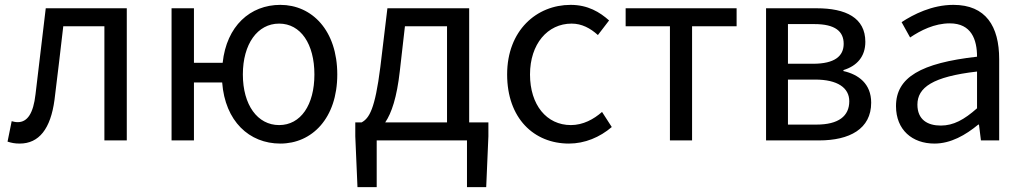

<svg xmlns="http://www.w3.org/2000/svg" viewBox="-20 -577 4206 789"><path d="M61 13C140 13 188 -47 204 -167C217 -268 228 -369 240 -469H409V0H501V-543H168C154 -426 140 -308 126 -190C117 -110 92 -75 53 -75C43 -75 36 -77 28 -79L11 5C27 10 40 13 61 13Z M1127 -63C1038 -63 978 -146 978 -271C978 -396 1038 -480 1127 -480C1216 -480 1272 -396 1272 -271C1272 -146 1216 -63 1127 -63ZM1132 13C1262 13 1366 -91 1366 -271C1366 -452 1262 -557 1132 -557C1008 -557 911 -470 895 -319H777V-543H685V0H777V-238H893C905 -79 1004 13 1132 13Z M1528 0H1899V192H1978L1987 -17V-74H1908V-543H1572L1543 -302C1521 -127 1497 -91 1466 -74H1440V-17L1449 192H1528ZM1563 -74C1589 -112 1611 -177 1623 -285L1644 -469H1817V-74Z M2318 13C2383 13 2445 -13 2494 -55L2454 -117C2420 -87 2376 -63 2326 -63C2226 -63 2158 -146 2158 -271C2158 -396 2230 -480 2329 -480C2371 -480 2406 -461 2437 -433L2483 -493C2445 -527 2396 -557 2325 -557C2185 -557 2064 -452 2064 -271C2064 -91 2174 13 2318 13Z M2733 0H2824V-469H3007V-543H2551V-469H2733Z M3128 0H3346C3471 0 3560 -47 3560 -155C3560 -233 3508 -271 3446 -285V-289C3502 -306 3536 -345 3536 -405C3536 -504 3456 -543 3336 -543H3128ZM3218 -315V-478H3327C3412 -478 3447 -448 3447 -397C3447 -347 3411 -315 3321 -315ZM3218 -65V-250H3330C3422 -250 3470 -216 3470 -161C3470 -100 3426 -65 3335 -65Z M3820 13C3887 13 3948 -22 4000 -65H4003L4011 0H4086V-334C4086 -469 4031 -557 3898 -557C3810 -557 3734 -518 3685 -486L3720 -423C3763 -452 3820 -481 3883 -481C3972 -481 3995 -414 3995 -344C3764 -318 3662 -259 3662 -141C3662 -43 3729 13 3820 13ZM3846 -61C3792 -61 3750 -85 3750 -147C3750 -217 3812 -262 3995 -283V-132C3942 -85 3898 -61 3846 -61Z"/></svg>

Font: Noto Sans Mono CJK SC
Style: Regular
Weight: 400
Designer: Ryoko NISHIZUKA 西塚涼子 (kana, bopomofo & ideographs); Paul D. Hunt (Latin, Greek & Cyrillic); Sandoll Communications 산돌커뮤니
Foundry: Adobe
Version: Version 2.004;hotconv 1.0.118;makeotfexe 2.5.65603